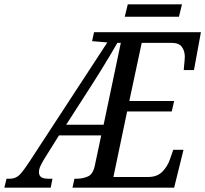

<svg xmlns="http://www.w3.org/2000/svg" viewBox="-67 -862 943 882"><path d="M-47 0 -37 -41H-23Q-7 -41 6 -47Q19 -53 33 -70Q47 -87 68 -119L426 -667L356 -673L365 -714H856L824 -540H777Q777 -544 778.5 -557.5Q780 -571 781 -584.5Q782 -598 782 -601Q782 -628 768.5 -646.5Q755 -665 722 -665H584L527 -398H733L722 -350H517L454 -49H614Q655 -49 679 -73.5Q703 -98 714 -131L729 -174H776L733 0H266L275 -41H286Q314 -41 338 -52Q362 -63 370 -108L398 -240H204L137 -133Q126 -115 119 -100Q112 -85 112 -71Q112 -56 122 -48.5Q132 -41 156 -41H174L166 0ZM237 -289H409L488 -665H472Q458 -640 438.5 -607.5Q419 -575 397.5 -540Q376 -505 356 -474ZM506 -785 520 -842H769L755 -785Z"/></svg>

Font: Noto Serif Condensed
Style: Italic
Weight: 400
Width: 3
Italic angle: -12°
Designer: Monotype Design Team
Foundry: Monotype Imaging Inc.
Version: Version 2.014; ttfautohint (v1.8.4.7-5d5b)